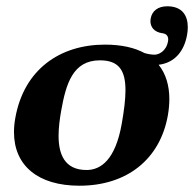

<svg xmlns="http://www.w3.org/2000/svg" viewBox="-20 -581 618 611"><path d="M28.6 -205C25.8 -189.4 24.5 -174.6 24.5 -160.4C24.5 -53.9 101.1 10 232.7 10C385.7 10 489.8 -75.8 514.2 -214C517.3 -231.8 518.9 -249.1 518.9 -265.6C518.9 -308.1 508.2 -345.7 484.8 -374.9C537.9 -381.2 566.6 -420.6 575.3 -470C576.8 -478.4 577.6 -486.6 577.6 -494.5C577.6 -531.7 559.8 -561 512.3 -561C482.3 -561 463.7 -546 459.5 -522C459 -519.3 458.7 -516.6 458.7 -513.9C458.7 -496.2 469.3 -478.5 498.2 -475C509.8 -473.3 515.3 -465.8 515.3 -455.7C515.3 -453.9 515.1 -452 514.8 -450C508.8 -416 483.2 -407 472.2 -407C461.8 -407 451.3 -408.9 439.9 -412.1C408.4 -429.3 366.8 -439 313.8 -439C170.8 -439 55.9 -360 28.6 -205ZM298 -389C356.9 -389 379.3 -358.7 379.3 -293.8C379.3 -265.1 374.9 -229.6 367.4 -187C347.1 -72 300.5 -40 255.5 -40C184.5 -40 166.4 -91.7 166.4 -149C166.4 -175.7 170.3 -203.6 174.6 -228C190 -315 212 -389 298 -389Z"/></svg>

Font: Linux Biolinum O 
Style: Bold Italic
Weight: 700
Designer: Philipp H. Poll
Foundry: Philipp H. Poll
Version: Version 1.3.2